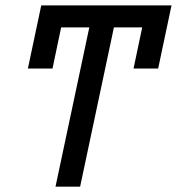

<svg xmlns="http://www.w3.org/2000/svg" viewBox="-20 -696 660 716"><path d="M278.8 0H187L313 -593.8H208L175.8 -440.4H84L133.8 -675.8H619.6L569.8 -440.4H478L510.3 -593.8H404.8Z"/></svg>

Font: Cadman
Style: Italic
Weight: 400
Italic angle: -12°
Designer: Paul James MIller
Foundry: High-Logic / Made with FontCreator
Version: Version 2.114;March 28, 2021;FontCreator 13.0.0.2683 64-bit